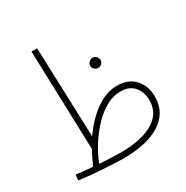

<svg xmlns="http://www.w3.org/2000/svg" viewBox="-165 -849 971 1001"><g transform="rotate(-30 320.5 -348.5)"><path d="M300 13Q272 13 235 11Q198 9 159 6.5Q120 4 86.5 0.5Q53 -3 33 -6L37 -39Q76 -34 136 -29Q155 -73 177 -113L158 -710H192L211 -169Q264 -245 327 -289Q390 -333 454 -333Q521 -333 559.5 -292Q598 -251 598 -186Q598 -118 559.5 -74Q521 -30 454 -8.5Q387 13 300 13ZM454 -298Q411 -298 368.5 -274.5Q326 -251 288.5 -211.5Q251 -172 220.5 -124Q190 -76 171 -26Q208 -24 243 -22.5Q278 -21 306 -21Q375 -21 434 -37.5Q493 -54 528.5 -90Q564 -126 564 -184Q564 -232 536 -265Q508 -298 454 -298ZM418 -462Q405 -462 395.5 -470.5Q386 -479 386 -492Q386 -504 395.5 -513.5Q405 -523 418 -523Q430 -523 439 -513.5Q448 -504 448 -492Q448 -479 439 -470.5Q430 -462 418 -462Z"/></g></svg>

Font: Noto Sans Arabic UI XCn XLt
Style: Regular
Weight: 200
Width: 2
Designer: Monotype Design Team, Nadine Chahine and Nizar Qandah
Foundry: Monotype Imaging Inc.
Version: Version 2.010; ttfautohint (v1.8.4.7-5d5b)